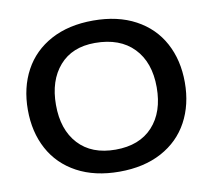

<svg xmlns="http://www.w3.org/2000/svg" viewBox="-79 -801 999 901"><g transform="rotate(-10 420.0 -350.0)"><path d="M46 -350Q46 -456 90 -537.5Q134 -619 218.5 -664.5Q303 -710 420 -710Q537 -710 621.5 -664.5Q706 -619 750 -537.5Q794 -456 794 -350Q794 -244 750 -162.5Q706 -81 621.5 -35.5Q537 10 420 10Q303 10 218.5 -35.5Q134 -81 90 -162.5Q46 -244 46 -350ZM660 -350Q660 -469 594.5 -537Q529 -605 410 -605Q301 -605 240.5 -535.5Q180 -466 180 -350Q180 -232 243 -163.5Q306 -95 420 -95Q534 -95 597 -163.5Q660 -232 660 -350Z"/></g></svg>

Font: Kodchasan
Style: Bold
Weight: 700
Designer: Katatrad Aksorn Co.,Ltd.
Foundry: Cadson Demak Co.,Ltd.
Version: Version 1.000; ttfautohint (v1.6)